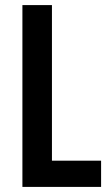

<svg xmlns="http://www.w3.org/2000/svg" viewBox="-20 -734 433 754"><path d="M68 0V-714H184V-103H377V0Z"/></svg>

Font: Noto Sans Thai Looped ExtraCondensed SemiBold
Style: Regular
Weight: 600
Width: 2
Designer: Sasikarn Vongin, Ben Mitchell
Foundry: The Fontpad Ltd
Version: Version 1.001; ttfautohint (v1.8.4.7-5d5b)